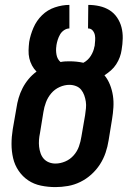

<svg xmlns="http://www.w3.org/2000/svg" viewBox="-20 -755 540 783"><path d="M206 8Q176 8 147 2Q118 -4 95 -19.5Q72 -35 56 -58.5Q40 -82 33.5 -110Q27 -138 27 -167.5Q27 -197 32 -228L47 -314Q50 -335 56 -355.5Q62 -376 72 -395.5Q82 -415 96.5 -432.5Q111 -450 129 -463Q118 -474 110.5 -488Q103 -502 99.5 -517.5Q96 -533 96.5 -550Q97 -567 99 -584Q104 -613 116.5 -642Q129 -671 151.5 -693Q174 -715 204 -725Q234 -735 263 -735V-639Q252 -639 241.5 -632Q231 -625 225 -614.5Q219 -604 215.5 -593Q212 -582 210 -570V-568Q207 -550 210.5 -531.5Q214 -513 227 -502Q236 -504 245 -504.5Q254 -505 263 -505Q278 -505 292.5 -503.5Q307 -502 320 -499Q339 -509 350.5 -527.5Q362 -546 365 -565L366 -567Q367 -578 368 -589.5Q369 -601 367 -611.5Q365 -622 358 -630.5Q351 -639 339 -639L340 -735Q363 -735 385.5 -730Q408 -725 426.5 -713.5Q445 -702 457.5 -683.5Q470 -665 475.5 -643.5Q481 -622 480.5 -598.5Q480 -575 476 -552Q474 -537 468.5 -522Q463 -507 454 -493Q445 -479 432.5 -468Q420 -457 406 -448Q420 -431 428.5 -409.5Q437 -388 440.5 -365Q444 -342 442.5 -317.5Q441 -293 437 -269L423 -183Q419 -157 410.5 -132Q402 -107 387.5 -84.5Q373 -62 352.5 -43.5Q332 -25 307.5 -13Q283 -1 257 3.5Q231 8 206 8ZM206 -88Q226 -88 246 -96.5Q266 -105 280.5 -121.5Q295 -138 302 -158Q309 -178 312 -198L327 -285Q329 -299 330.5 -313Q332 -327 330 -340.5Q328 -354 323.5 -366.5Q319 -379 311 -389Q303 -399 290 -404Q277 -409 263 -409Q243 -409 223 -400Q203 -391 189 -374.5Q175 -358 167.5 -338Q160 -318 157 -298L143 -212Q140 -198 139 -184Q138 -170 139.5 -156.5Q141 -143 145.5 -130Q150 -117 158.5 -107.5Q167 -98 179.5 -93Q192 -88 206 -88Z"/></svg>

Font: Iosevka Custom
Style: Bold Italic
Weight: 700
Italic angle: -9°
Designer: Belleve Invis
Foundry: Belleve Invis
Version: Version 30.3.1; ttfautohint (v1.8.3)